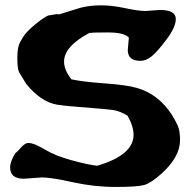

<svg xmlns="http://www.w3.org/2000/svg" viewBox="-20 -701 732 730"><path d="M70.3 -21.5Q18.6 -21.5 18.6 -64V-65.4Q18.6 -86.9 38.6 -118.7Q48.3 -126.5 58.3 -138.4Q68.4 -150.4 80.1 -156.2H82.5L85 -157.2H89.4Q109.9 -157.2 149.4 -133.1Q189 -108.9 252.7 -91.6Q316.4 -74.2 349.6 -70.8Q487.3 -111.3 487.8 -188V-188.5Q487.8 -221.2 464.8 -261.2Q433.6 -279.8 409.4 -282.7Q385.3 -285.6 369.1 -287.1Q336.9 -290 279.5 -294.4Q222.2 -298.8 198.7 -302.7Q136.7 -312.5 80.1 -381.3L52.2 -426.8Q45.9 -441.9 45.9 -481.7Q45.9 -521.5 56.2 -540.3Q66.4 -559.1 73.7 -568.8Q88.4 -587.9 118.7 -612.1Q148.9 -636.2 163.6 -642.1L196.3 -647.5L203.1 -646.5H205.1L285.6 -671.4Q321.3 -680.7 363.8 -680.7Q406.2 -680.7 456.5 -669.9Q506.8 -659.2 533.2 -659.2L587.4 -663.1H587.9Q648.4 -663.1 648.4 -628.9V-628.4Q648.4 -598.1 613.5 -551.5Q578.6 -504.9 557.1 -487.3Q535.6 -469.7 513.7 -469.7Q466.3 -469.7 465.8 -509.8L469.7 -555.7L469.2 -559.1Q450.7 -577.1 394 -577.6H377.4Q332.5 -577.6 319.8 -575.7Q223.6 -524.9 223.6 -466.8V-466.3Q223.6 -435.1 251.5 -399.4Q293.9 -390.1 378.2 -384Q462.4 -377.9 500.5 -366.7Q583 -343.3 634.3 -263.2Q659.7 -221.7 662.1 -201.9Q664.6 -182.1 664.6 -168.5Q664.6 -104.5 593.8 -40.5Q554.2 -4.9 528.1 2.4Q502 9.8 419.9 9.8Q337.9 9.8 256.3 -8.3Q174.8 -26.4 139.2 -26.4L71.8 -21.5Z"/></svg>

Font: Drukaatie burti
Style: Heavy
Weight: 800
Version: Version 0.14